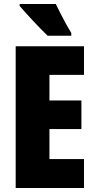

<svg xmlns="http://www.w3.org/2000/svg" viewBox="-20 -947 483 967"><path d="M403 0H59V-714H403V-570H229V-441H390V-297H229V-146H403ZM261 -927Q270 -908 285 -878.5Q300 -849 315 -822Q330 -795 339 -781V-767H220Q208 -778 188.5 -798Q169 -818 147.5 -841Q126 -864 107.5 -884.5Q89 -905 79 -917V-927Z"/></svg>

Font: Noto Sans Thai Looped ExtraCondensed Black
Style: Regular
Weight: 900
Width: 2
Designer: Sasikarn Vongin, Ben Mitchell
Foundry: The Fontpad Ltd
Version: Version 1.001; ttfautohint (v1.8.4.7-5d5b)